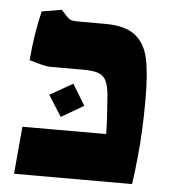

<svg xmlns="http://www.w3.org/2000/svg" viewBox="-46 -631 607 674"><g transform="rotate(5 257.0 -294.0)"><path d="M43 -167H338Q338 -210 331 -300Q328 -335 319.5 -353Q311 -371 292.5 -378Q274 -385 238 -385H120Q104 -385 48 -402Q55 -494 75 -576L145 -588L163 -568Q172 -558 180 -555Q188 -552 208 -552H300Q371 -552 406.5 -524.5Q442 -497 453.5 -444.5Q465 -392 465 -302Q465 -188 456 -102Q451 -47 444 0H28ZM127 -287 208 -333 253 -259 174 -213Z"/></g></svg>

Font: Suez One
Style: Regular
Weight: 400
Version: Version 1.000